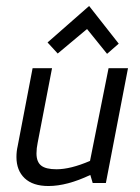

<svg xmlns="http://www.w3.org/2000/svg" viewBox="-20 -612 467 642"><path d="M35 0ZM102 -99Q102 -71 117.5 -58.5Q133 -46 169 -46Q216 -46 281 -74L343 -384H408L334 0H290L282 -27Q204 10 142 10Q90 10 62.5 -16Q35 -42 35 -87Q35 -106 39 -123L89 -384H154L106 -135Q102 -116 102 -99ZM338 -432 271 -515 173 -433 139 -470 278 -592 377 -466Z"/></svg>

Font: Cambay Devanagari
Style: Italic
Weight: 400
Italic angle: -11°
Designer: Pooja Saxena
Foundry: Pooja Saxena
Version: Version 1.018;PS 001.018;hotconv 1.0.70;makeotf.lib2.5.58329